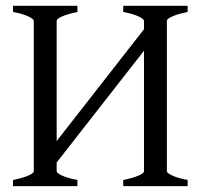

<svg xmlns="http://www.w3.org/2000/svg" viewBox="-20 -635 694 655"><path d="M24.4 0V-21Q57.6 -27.8 76.4 -35.9Q95.2 -43.9 95.2 -50.8V-564Q95.2 -569.8 77.4 -578.6Q59.6 -587.4 24.4 -594.2V-615.2H244.1V-594.2Q210.9 -587.4 192.1 -579.1Q173.3 -570.8 173.3 -564V-153.8L471.2 -535.2V-564Q471.2 -569.8 453.4 -578.6Q435.5 -587.4 400.4 -594.2V-615.2H620.1V-594.2Q586.9 -587.4 568.1 -579.1Q549.3 -570.8 549.3 -564V-50.8Q549.3 -44.9 567.1 -36.4Q585 -27.8 620.1 -21V0H400.4V-21Q433.6 -27.8 452.4 -35.9Q471.2 -43.9 471.2 -50.8V-461.9L173.3 -80.6V-50.8Q173.3 -44.9 190.9 -36.4Q208.5 -27.8 244.1 -21V0Z"/></svg>

Font: Akkhara
Style: Regular
Weight: 400
Designer: J. Victor Gaultney
Version: Version 1.00 June 13, 2006, initial release